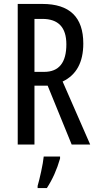

<svg xmlns="http://www.w3.org/2000/svg" viewBox="-20 -734 490 975"><path d="M195 -638Q317 -638 317 -509Q317 -369 204 -369H155V-638ZM195 -714H70V0H155V-299H222L344 0H438L298 -320Q403 -370 403 -513Q403 -714 195 -714ZM285 61H202Q199 91 189 137Q179 183 171 210V221H218Q261 155 285 71Z"/></svg>

Font: Noto Sans Display Condensed
Style: Regular
Weight: 400
Width: 3
Designer: Monotype Design Team
Foundry: Monotype Imaging Inc.
Version: Version 1.900